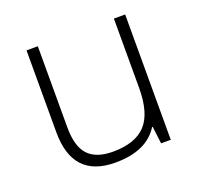

<svg xmlns="http://www.w3.org/2000/svg" viewBox="-95 -597 738 710"><g transform="rotate(-20 274.0 -242.0)"><path d="M121.6 -493.2V-173.8Q121.6 -99.1 152.8 -65.4Q184.1 -31.7 250 -31.7Q337.9 -31.7 379.4 -76.2Q420.9 -120.6 420.9 -220.7V-493.2H465.3V0H427.2L418.9 -67.9H416.5Q368.2 9.3 245.1 9.3Q77.1 9.3 77.1 -170.9V-493.2Z"/></g></svg>

Font: Bpm'online Open Sans Light
Style: Regular
Weight: 300
Foundry: Ascender Corporation
Version: Version 1.10